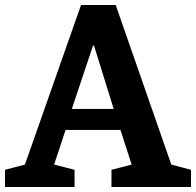

<svg xmlns="http://www.w3.org/2000/svg" viewBox="-37 -750 786 770"><path d="M446 -229 491 -90 410 -69V0H729V-69L650 -90L427 -730H288L63 -90L-17 -69V0H262V-69L180 -90L226 -229ZM251 -313 336 -567H340L419 -313Z"/></svg>

Font: GradeGX
Style: Regular
Weight: 100
Width: 1
Designer: Adam Twardoch
Foundry: Adam Twardoch
Version: Version 2.002; DEVELOPMENT